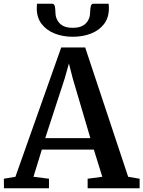

<svg xmlns="http://www.w3.org/2000/svg" viewBox="-32 -1001 762 1021"><path d="M50 -61 293.5 -748.5H421L649.5 -61L710.5 -50.5V0H434V-50.5L512 -61L467 -205.5H190.5L146 -61L228.5 -50.5V0H-11L-11.5 -50.5ZM448.5 -266.5 354.5 -585 334.5 -663.5 312 -583.5 208.5 -266.5ZM246 -981Q257 -981 259.8 -966.5Q262.5 -952 262.5 -938Q262.5 -900.5 285.5 -876.8Q308.5 -853 355 -853Q401.5 -853 424.5 -876.8Q447.5 -900.5 447.5 -938Q447.5 -952 450.5 -966.5Q453.5 -981 463.5 -981H545.5Q546.5 -975.5 546.8 -969.2Q547 -963 547 -957Q547 -907 521.5 -873.5Q496 -840 452.5 -822.8Q409 -805.5 355 -805.5Q302 -805.5 258.5 -822.8Q215 -840 189.2 -873.8Q163.5 -907.5 163.5 -957Q163.5 -963 164 -969.2Q164.5 -975.5 164.5 -981Z"/></svg>

Font: Merriweather 28pt SemiBold
Style: Regular
Weight: 600
Version: Version 2.100